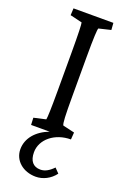

<svg xmlns="http://www.w3.org/2000/svg" viewBox="-178 -748 712 1068"><g transform="rotate(20 178.5 -214.0)"><path d="M222 -229V-460C222 -577 225 -624 229 -632L300 -649L297 -690H61L59 -649L130 -632C133 -623 135 -566 135 -460V-229C135 -124 133 -69 130 -58L59 -42L61 0H171C97 28 51 82 51 147C51 213 107 262 183 262C225 262 268 241 296 203L270 176C244 203 220 216 194 216C151 216 128 188 128 137C128 60 203 0 297 0L300 -42L231 -58C224 -67 222 -114 222 -229Z"/></g></svg>

Font: TPK Tissa Web Quiz
Style: Regular
Weight: 400
Designer: Jacques Le Bailly, Suppakit Chalermlarp | Katatrad Co.,Ltd.
Foundry: Jacques Le Bailly, Cadson Demak Co.,Ltd.
Version: Version 5.000;Glyphs 3.1.2 (3151)